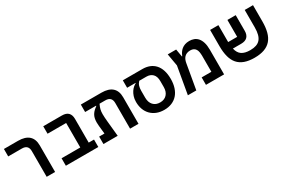

<svg xmlns="http://www.w3.org/2000/svg" viewBox="78 -1587 3773 2566"><g transform="rotate(-30 1964.5 -304.0)"><path d="M331 -396Q331 -493 233 -493H22V-608H240Q350 -608 405.5 -557.5Q461 -507 461 -410V0H331Z M627 -115H916V-493H629V-608H916Q983 -608 1014.5 -575Q1046 -542 1046 -482V-115H1128V0H627Z M1207 -115H1289L1276 -239Q1273 -269 1273 -294Q1273 -359 1295 -400Q1317 -441 1357 -471L1378 -487V-493H1209V-608H1527Q1637 -608 1692.5 -557.5Q1748 -507 1748 -410V0H1618V-396Q1618 -493 1520 -493H1432L1427 -483Q1413 -454 1405 -423.5Q1397 -393 1397 -352Q1397 -326 1399 -296.5Q1401 -267 1404 -235L1427 0H1207Z M1857 -608H2160Q2219 -608 2267.5 -589Q2316 -570 2350.5 -532Q2385 -494 2403.5 -437Q2422 -380 2422 -304Q2422 -230 2402.5 -171Q2383 -112 2347 -71.5Q2311 -31 2259 -9.5Q2207 12 2143 12Q2077 12 2025.5 -9Q1974 -30 1938 -67.5Q1902 -105 1883.5 -156.5Q1865 -208 1865 -269Q1865 -316 1877.5 -353Q1890 -390 1908 -417Q1926 -444 1947.5 -462Q1969 -480 1987 -488V-493H1857ZM2143 -102Q2209 -102 2247.5 -143.5Q2286 -185 2286 -257V-348Q2286 -421 2250 -457Q2214 -493 2154 -493H2044Q2018 -465 2009 -434Q2000 -403 2000 -364V-257Q2000 -185 2038.5 -143.5Q2077 -102 2143 -102Z M2583 -419 2550 -608H2680L2700 -490H2706Q2716 -516 2731 -539.5Q2746 -563 2768 -581Q2790 -599 2819.5 -609.5Q2849 -620 2887 -620Q2924 -620 2957 -608Q2990 -596 3015 -568Q3040 -540 3054.5 -494Q3069 -448 3069 -380V0H2789V-115H2939V-356Q2939 -390 2934.5 -417.5Q2930 -445 2918 -464Q2906 -483 2886 -493.5Q2866 -504 2836 -504Q2804 -504 2781 -494Q2758 -484 2743 -467.5Q2728 -451 2719.5 -429.5Q2711 -408 2707 -385L2640 0H2510Z M3535 12Q3446 12 3383 -11Q3320 -34 3280.5 -79.5Q3241 -125 3222.5 -194.5Q3204 -264 3204 -357V-608H3332V-347H3471V-608H3599V-366Q3599 -306 3567.5 -273Q3536 -240 3470 -240H3343Q3359 -168 3405.5 -136.5Q3452 -105 3535 -105Q3588 -105 3626.5 -118Q3665 -131 3689.5 -159Q3714 -187 3726 -231.5Q3738 -276 3738 -340V-608H3866V-357Q3866 -264 3847.5 -194.5Q3829 -125 3789.5 -79.5Q3750 -34 3687 -11Q3624 12 3535 12Z"/></g></svg>

Font: IBM Plex Sans Hebrew SemiBold
Style: Regular
Weight: 600
Designer: Mike Abbink, Paul van der Laan, Pieter van Rosmalen, Yanek Iontef
Foundry: Bold Monday
Version: Version 1.2